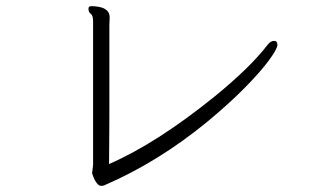

<svg xmlns="http://www.w3.org/2000/svg" viewBox="-20 -635 1040 625"><path d="M337 -578Q337 -607 300 -613Q287 -615 277.5 -615Q268 -615 268 -607Q268 -595 275.5 -590Q283 -585 283 -566V-98L280 -73V-70Q281 -68 284.5 -58Q288 -48 295 -39Q302 -30 309 -30Q316 -30 320 -32Q494 -107 654 -238Q724 -296 775.5 -348Q827 -400 855 -438Q883 -476 883 -489Q883 -502 872 -502Q861 -502 851 -489Q795 -416 680 -322Q491 -169 335 -101Q335 -126 335.5 -167Q336 -208 336 -257V-553Z"/></svg>

Font: LXGW WenKai Mono TC Light
Style: Regular
Weight: 300
Designer: LXGW / Fontworks Inc.
Foundry: LXGW / Fontworks Inc.
Version: Version 1.330